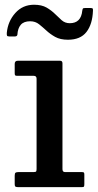

<svg xmlns="http://www.w3.org/2000/svg" viewBox="-20 -770 403 790"><path d="M119 -458H51.5Q44 -458 42.2 -460.2Q40.5 -462.5 40.5 -469.5V-507Q40.5 -520 53 -520H227.5Q237 -520 237 -509.5V-74Q237 -62 247.5 -62H315Q322.5 -62 324.8 -60.5Q327 -59 327 -51.5V-12.5Q327 -5 325.5 -2.5Q324 0 316.5 0H55.5Q47 0 43.8 -2Q40.5 -4 40.5 -12V-47Q40.5 -57 44 -59.5Q47.5 -62 56.5 -62H118.5Q127 -62 128.8 -64.8Q130.5 -67.5 130.5 -75.5V-446Q130.5 -458 119 -458ZM259.5 -606.5Q228 -606.5 207 -618.2Q186 -630 169.5 -645.5Q156.5 -657.5 141 -670Q125.5 -682.5 104 -682.5Q78 -682.5 65.5 -668Q53 -653.5 51.5 -627Q50 -620 41 -620H18.5Q10 -620 8.8 -623.8Q7.5 -627.5 8 -635Q12.5 -682.5 43 -716.5Q73.5 -750.5 120 -750.5Q151.5 -750.5 171.8 -738.8Q192 -727 207.5 -711.5Q219.5 -699.5 233.5 -687Q247.5 -674.5 267 -674.5Q313.5 -674.5 318.5 -726Q319.5 -732 321 -734.5Q322.5 -737 330 -737H353Q360 -737 361.5 -734.5Q363 -732 362.5 -726Q360.5 -670.5 335.8 -638.5Q311 -606.5 259.5 -606.5Z"/></svg>

Font: Besley Medium
Style: Regular
Weight: 500
Designer: Owen Earl
Foundry: indestructible type*
Version: Version 2.001; ttfautohint (v1.8.3)